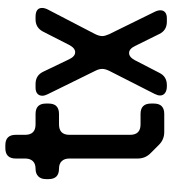

<svg xmlns="http://www.w3.org/2000/svg" viewBox="18 -660 660 737"><g transform="rotate(-90 348.5 -291.0)"><path d="M320 -42V-31Q320 9 280 9H211Q182 9 162 -11L129 -44Q109 -64 109 -93V-355Q109 -374 99 -384.5Q89 -395 70 -395Q30 -395 30 -435V-445Q30 -464 40.5 -474.5Q51 -485 70 -485Q89 -485 99 -495.5Q109 -506 109 -525V-561Q109 -601 149 -601H160Q200 -601 200 -561V-525Q200 -485 240 -485H280Q320 -485 320 -445V-435Q320 -395 280 -395H240Q200 -395 200 -355V-122Q200 -82 240 -82H280Q320 -82 320 -42Z M350 -459Q350 -471 358 -478Q366 -485 381 -485H395Q428 -485 442 -456L490 -356Q501 -333 517 -333Q533 -333 545 -356L596 -456Q611 -485 643 -485H653Q687 -485 687 -460Q687 -450 681 -438L587 -257Q579 -241 579 -229Q579 -219 586 -203L672 -28Q678 -16 678 -6Q678 6 670 12.5Q662 19 648 19H634Q601 19 587 -10L541 -103Q530 -126 514 -126Q498 -126 486 -103L438 -10Q424 19 391 19H386Q370 19 360.5 12Q351 5 351 -7Q351 -16 357 -28L445 -201Q453 -217 453 -229Q453 -241 446 -255L356 -438Q350 -450 350 -459Z"/></g></svg>

Font: ZCOOL QingKe HuangYou
Style: Regular
Weight: 400
Version: Version 1.000